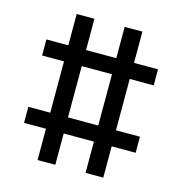

<svg xmlns="http://www.w3.org/2000/svg" viewBox="-104 -795 844 889"><g transform="rotate(15 317.5 -350.0)"><path d="M155 0V-700H240V0ZM385 0V-700H470V0ZM585 -150H50V-227H585ZM585 -473H50V-550H585Z"/></g></svg>

Font: Tektur SemiCondensed
Style: Regular
Weight: 400
Width: 4
Designer: Adam Jagosz
Foundry: Adam Jagosz
Version: Version 1.005;gftools[0.9.30]